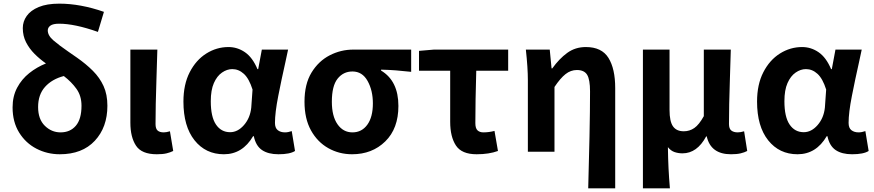

<svg xmlns="http://www.w3.org/2000/svg" viewBox="-20 -832 4792 1053"><path d="M312 -106Q365 -106 396 -142.5Q427 -179 427 -252Q427 -306 399.5 -344.5Q372 -383 330 -415Q265 -398 227 -355.5Q189 -313 189 -245Q189 -178 226 -142Q263 -106 312 -106ZM550 -767 517 -657Q390 -702 304 -702Q271 -702 256.5 -691.5Q242 -681 242 -665Q242 -637 273.5 -610Q305 -583 353 -550Q377 -534 402 -516Q452 -481 489.5 -443.5Q527 -406 548 -360Q569 -314 569 -252Q569 -134 500 -60Q431 14 308 14Q239 14 180 -16.5Q121 -47 85 -105Q49 -163 49 -243Q49 -304 74 -351Q99 -398 140.5 -431Q182 -464 232 -484Q198 -508 169.5 -536.5Q141 -565 123 -600Q105 -635 105 -678Q105 -714 126.5 -744.5Q148 -775 192.5 -793.5Q237 -812 305 -812Q421 -812 550 -767Z M840 14Q757 14 726 -33Q695 -80 695 -159V-560H843Q841 -481 838 -397Q833 -250 833 -152Q833 -126 844.5 -116Q856 -106 878 -106Q892 -106 912 -112L930 -4Q914 4 893.5 9Q873 14 840 14Z M1208 14Q1108 14 1047 -62.5Q986 -139 986 -275Q986 -369 1020.5 -436Q1055 -503 1111.5 -538.5Q1168 -574 1233 -574Q1282 -574 1323.5 -545.5Q1365 -517 1392 -453H1396L1416 -560H1560Q1553 -526 1545 -490Q1524 -397 1506 -305.5Q1488 -214 1488 -158Q1488 -130 1503.5 -118Q1519 -106 1543 -106Q1560 -106 1580 -113L1598 -4Q1570 14 1507 14Q1451 14 1417 -9Q1383 -32 1372 -85H1368Q1310 14 1208 14ZM1242 -107Q1284 -107 1318 -146Q1352 -185 1358 -242L1365 -341Q1346 -401 1317.5 -427Q1289 -453 1254 -453Q1225 -453 1197.5 -434Q1170 -415 1153 -376.5Q1136 -338 1136 -277Q1136 -191 1164.5 -149Q1193 -107 1242 -107Z M1911 14Q1840 14 1780.5 -19.5Q1721 -53 1685.5 -117Q1650 -181 1650 -274Q1650 -371 1688.5 -434Q1727 -497 1788 -528.5Q1849 -560 1918 -560H2235V-438Q2190 -443 2152 -446Q2114 -449 2070 -450V-445Q2165 -388 2165 -251Q2165 -127 2093 -56.5Q2021 14 1911 14ZM1913 -106Q1964 -106 1994.5 -148Q2025 -190 2025 -265Q2025 -336 1996 -388Q1967 -440 1913 -440Q1863 -440 1831.5 -400.5Q1800 -361 1800 -274Q1800 -195 1831 -150.5Q1862 -106 1913 -106Z M2594 14Q2512 14 2480.5 -34Q2449 -82 2449 -164V-444H2278V-553L2360 -560H2767V-444H2592Q2587 -276 2587 -157Q2587 -128 2599 -117Q2611 -106 2631 -106Q2661 -106 2692 -114L2711 -4Q2662 14 2594 14Z M3206 201Q3210 65 3213 -81.5Q3216 -228 3216 -331Q3216 -396 3200 -422Q3184 -448 3144 -448Q3110 -448 3081.5 -425.5Q3053 -403 3021 -355V0H2875V-393Q2875 -459 2864 -560H2995L3005 -457H3009Q3047 -510 3091 -542Q3135 -574 3193 -574Q3280 -574 3317 -514.5Q3354 -455 3354 -349V201Z M3506 201V-560H3652V-229Q3652 -166 3671 -139Q3690 -112 3730 -112Q3762 -112 3788 -130Q3814 -148 3840 -195V-560H3988Q3986 -481 3983 -397Q3978 -250 3978 -152Q3978 -126 3991 -116Q4004 -106 4026 -106Q4041 -106 4061 -112L4078 -4Q4063 4 4042 9Q4021 14 3989 14Q3878 14 3856 -84H3853Q3803 9 3723 9Q3700 9 3679.5 2Q3659 -5 3643 -25Q3644 41 3646.5 91.5Q3649 142 3654 201Z M4354 14Q4254 14 4193 -62.5Q4132 -139 4132 -275Q4132 -369 4166.5 -436Q4201 -503 4257.5 -538.5Q4314 -574 4379 -574Q4428 -574 4469.5 -545.5Q4511 -517 4538 -453H4542L4562 -560H4706Q4699 -526 4691 -490Q4670 -397 4652 -305.5Q4634 -214 4634 -158Q4634 -130 4649.5 -118Q4665 -106 4689 -106Q4706 -106 4726 -113L4744 -4Q4716 14 4653 14Q4597 14 4563 -9Q4529 -32 4518 -85H4514Q4456 14 4354 14ZM4388 -107Q4430 -107 4464 -146Q4498 -185 4504 -242L4511 -341Q4492 -401 4463.5 -427Q4435 -453 4400 -453Q4371 -453 4343.5 -434Q4316 -415 4299 -376.5Q4282 -338 4282 -277Q4282 -191 4310.5 -149Q4339 -107 4388 -107Z"/></svg>

Font: Source Han Sans CN Bold
Style: Bold
Weight: 700
Designer: Ryoko NISHIZUKA 西塚涼子 (kana & ideographs); Paul D. Hunt (Latin, Greek & Cyrillic); Wenlong ZHANG 张文龙 (bopomofo); Sandoll 
Foundry: Adobe Systems Incorporated
Version: Version 1.00;May 30, 2023;FontCreator 11.5.0.2422 32-bit